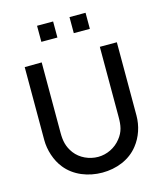

<svg xmlns="http://www.w3.org/2000/svg" viewBox="-141 -1083 1025 1203"><g transform="rotate(-15 372.0 -481.5)"><path d="M214.6 -979.2V-875H318.8V-979.2ZM425 -979.2V-875H529.2V-979.2ZM670.8 -750H560.4V-294.8C560.4 -240.6 554.2 -201 520.8 -159.4C485.4 -113.5 429.2 -86.5 372.9 -86.5C315.6 -86.5 257.3 -112.5 222.9 -158.3C190.6 -202.1 183.3 -241.7 183.3 -294.8V-750L72.9 -749V-275C72.9 -211.5 95.8 -138.5 136.5 -88.5C191.7 -18.8 282.3 15.6 372.9 15.6C463.5 15.6 552.1 -17.7 607.3 -88.5C649 -140.6 670.8 -208.3 670.8 -275Z"/></g></svg>

Font: Manrope Semibold
Style: Regular
Weight: 600
Width: 4
Designer: Michael Sharanda
Foundry: Michael Sharanda
Version: Version 2.000;PS 002.000;hotconv 1.0.88;makeotf.lib2.5.64775